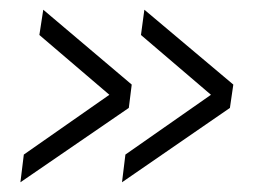

<svg xmlns="http://www.w3.org/2000/svg" viewBox="-20 -538 551 395"><path d="M231 -163 238 -220 414 -343 270 -466 277 -518 460 -364 453 -316ZM22 -163 29 -220 205 -343 61 -466 69 -518 251 -364 245 -316Z"/></svg>

Font: Tanohe Sans Light
Style: Italic
Weight: 300
Designer: Village Type and Design LLC & Cristiano Sobral
Foundry: Cooper Hewitt Smithsonian Design Museum
Version: Version 1.00;September 29, 2021;FontCreator 13.0.0.2655 64-b